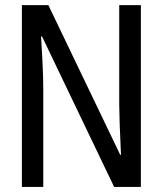

<svg xmlns="http://www.w3.org/2000/svg" viewBox="-20 -734 640 754"><path d="M533.2 0H428.2L145 -590.8H141.1Q149.9 -455.6 149.9 -387.2V0H65.9V-713.9H169.9L452.1 -126H455.1Q448.2 -273.9 448.2 -323.2V-713.9H533.2Z"/></svg>

Font: Apple Sans Adjectives
Style: Regular
Weight: 400
Monospace: yes
Foundry: Apple Sans Adjectives
Version: Version 0.01